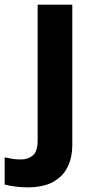

<svg xmlns="http://www.w3.org/2000/svg" viewBox="-84 -632 409 826"><path d="M34 174Q9 174 -18.5 170.5Q-46 167 -64 162V45Q-46 49 -30 51.5Q-14 54 6 54Q36 54 57 37Q78 20 78 -29V-612H227V-7Q227 43 208 84Q189 125 146.5 149.5Q104 174 34 174Z"/></svg>

Font: Noto Sans Malayalam UI
Style: Regular
Weight: 400
Designer: Jelle Bosma - Monotype Design Team
Foundry: Monotype Imaging Inc.
Version: Version 2.104